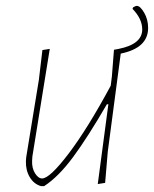

<svg xmlns="http://www.w3.org/2000/svg" viewBox="-20 -621 523 652"><path d="M149 -455 90 -90 89 -75Q88 -50 99 -32.5Q110 -15 123 -15Q149 -15 213.5 -100Q278 -185 356 -330L360 -362L367 -452L383 -455Q463 -471 463 -521Q463 -557 430 -591L432 -596Q440 -601 445 -601Q456 -601 469.5 -578Q483 -555 483 -526Q483 -458 390 -439L346 -106L337 0L312 4L348 -267H343Q278 -155 228.5 -88Q179 -21 130 11H119Q95 4 81 -19.5Q67 -43 68 -74L69 -87L112 -350L124 -451Z"/></svg>

Font: Alegreya Sans SC Thin
Style: Italic
Weight: 100
Italic angle: -7°
Designer: Juan Pablo del Peral
Foundry: Huerta Tipografica
Version: Version 2.007